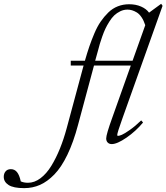

<svg xmlns="http://www.w3.org/2000/svg" viewBox="-303 -748 878 1013"><path d="M286.6 12.2Q273.4 12.2 265.4 4.2Q257.3 -3.9 257.3 -17.6Q257.3 -38.6 289.6 -127.9L387.2 -402.3H192.9L108.9 -89.8Q84.5 2.4 52.5 68.6Q20.5 134.8 -16.4 172.6Q-53.2 210.4 -92 227.5Q-130.9 244.6 -175.3 244.6Q-232.4 244.6 -257.8 228Q-283.2 211.4 -283.2 185.1Q-283.2 167.5 -273.4 156Q-263.7 144.5 -245.6 144.5Q-226.1 144.5 -213.4 159.9Q-200.7 175.3 -193.4 209Q-177.2 216.3 -155.3 216.3Q-121.1 216.3 -89.4 192.4Q-57.6 168.5 -32.2 127Q-6.8 85.4 13.2 35.9Q33.2 -13.7 48.8 -71.3L136.7 -397.5Q137.2 -399.4 138.2 -402.3H70.3V-427.7H145Q157.2 -470.2 168.5 -503.2Q179.7 -536.1 195.1 -572.3Q210.4 -608.4 228.3 -634.3Q246.1 -660.2 268.3 -681.9Q290.5 -703.6 318.4 -714.6Q346.2 -725.6 378.4 -725.6Q413.6 -725.6 441.4 -713.4Q469.2 -701.2 483.4 -681.2L547.4 -728L554.7 -717.3L342.8 -123Q315.4 -46.9 315.4 -35.2Q315.4 -31.2 319.8 -31.2Q326.7 -31.2 340.1 -36.9Q353.5 -42.5 381.8 -62.3Q410.2 -82 441.9 -112.8L451.7 -101.6Q413.6 -55.7 364.3 -21.7Q314.9 12.2 286.6 12.2ZM214.4 -482.4 199.2 -427.7H396.5L463.4 -615.2Q455.6 -639.6 443.8 -657Q432.1 -674.3 418.7 -682.4Q405.3 -690.4 393.6 -693.8Q381.8 -697.3 369.6 -697.3Q349.6 -697.3 331.5 -688.5Q313.5 -679.7 300 -667Q286.6 -654.3 273.9 -634Q261.2 -613.8 252.9 -596.2Q244.6 -578.6 236.1 -554.4Q227.5 -530.3 223.6 -516.1Q219.7 -502 214.4 -482.4Z"/></svg>

Font: Elstob Light
Style: Italic
Weight: 300
Italic angle: -20°
Designer: Peter S. Baker
Version: Version 1.015